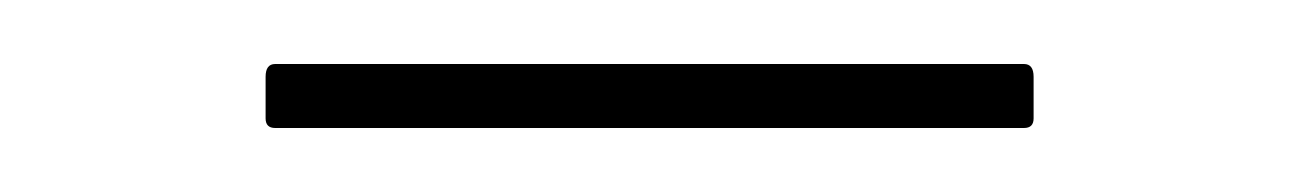

<svg xmlns="http://www.w3.org/2000/svg" viewBox="-20 -296 406 60"><path d="M66 -256Q63 -256 63 -259V-272Q63 -276 66 -276H300Q303 -276 303 -272V-259Q303 -256 300 -256Z"/></svg>

Font: Sofia Sans Condensed Thin
Style: Regular
Weight: 250
Version: Version 4.100